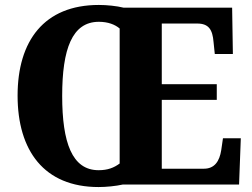

<svg xmlns="http://www.w3.org/2000/svg" viewBox="-20 -745 1018 775"><path d="M378 10C409 10 448 6 475 0H945L952 -187H880L873 -139C866 -94 846 -64 803 -64H633V-342H855V-405H633V-650H776C822 -650 838 -626 842 -575L847 -527H920L917 -714H479C451 -721 411 -725 379 -725C158 -725 51 -580 51 -359C51 -137 158 10 378 10ZM378 -58C271 -58 231 -169 231 -358C231 -547 271 -657 379 -657C416 -657 444 -646 463 -630V-85C440 -68 415 -58 378 -58Z"/></svg>

Font: Noto Serif Georgian SemiCondensed ExtraBold
Style: Regular
Weight: 800
Width: 4
Designer: Monotype Design Team, Akaki Razmadze
Foundry: Google LLC
Version: Version 2.003